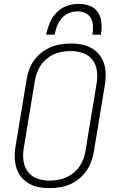

<svg xmlns="http://www.w3.org/2000/svg" viewBox="-20 -969 616 997"><path d="M237 8Q268 8 299.5 2Q331 -4 361 -20.5Q391 -37 413.5 -62.5Q436 -88 449 -118.5Q462 -149 467 -180L524 -525Q530 -559 528.5 -593Q527 -627 513 -657Q499 -687 473.5 -707Q448 -727 415.5 -735Q383 -743 349 -743Q317 -743 285.5 -737Q254 -731 224 -714.5Q194 -698 171 -673Q148 -648 135.5 -617.5Q123 -587 118 -555L61 -210Q55 -176 57 -142Q59 -108 72.5 -78.5Q86 -49 111.5 -28.5Q137 -8 169.5 0Q202 8 237 8ZM237 -31Q204 -31 173 -42Q142 -53 123.5 -79Q105 -105 101.5 -137.5Q98 -170 104 -204L161 -549Q166 -581 181 -611.5Q196 -642 223.5 -664.5Q251 -687 283.5 -695.5Q316 -704 348 -704Q381 -704 412 -693Q443 -682 461.5 -656.5Q480 -631 483.5 -598Q487 -565 481 -531L424 -186Q419 -154 404 -123.5Q389 -93 361.5 -71Q334 -49 301.5 -40Q269 -31 237 -31ZM220 -789H264Q268 -812 276 -833.5Q284 -855 300 -873.5Q316 -892 338 -901Q360 -910 382 -910Q404 -910 423.5 -901Q443 -892 452.5 -873.5Q462 -855 463 -833Q464 -811 460 -789H504Q509 -819 507 -849Q505 -879 489.5 -903.5Q474 -928 446.5 -938.5Q419 -949 389 -949Q358 -949 327.5 -938.5Q297 -928 273.5 -903.5Q250 -879 238 -849.5Q226 -820 220 -789Z"/></svg>

Font: Iosevka Sparkle XLtObl
Style: Regular
Weight: 200
Italic angle: -9°
Designer: Belleve Invis
Foundry: Belleve Invis
Version: Version 4.5.0; ttfautohint (v1.8.3)